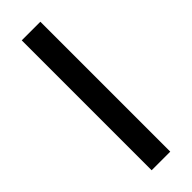

<svg xmlns="http://www.w3.org/2000/svg" viewBox="-254 -771 788 788"><g transform="rotate(-45 140.0 -377.0)"><path d="M86 -754H194V0H86Z"/></g></svg>

Font: Amiko SemiBold
Style: Regular
Weight: 600
Designer: Pablo Impallari, Rodrigo Fuenzalida, Andres Torresi
Foundry: Impallari Type
Version: Version 1.001; ttfautohint (v1.3)